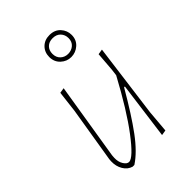

<svg xmlns="http://www.w3.org/2000/svg" viewBox="-202 -757 858 858"><g transform="rotate(-45 227.0 -328.5)"><path d="M392 -456 346 -106 337 0 312 4 348 -267H343Q278 -155 228.5 -88Q179 -21 130 11H119Q95 4 81 -19.5Q67 -43 68 -74L69 -87L112 -350L124 -451L149 -455L90 -90L89 -75Q88 -50 99 -32.5Q110 -15 123 -15Q149 -15 213.5 -100Q278 -185 356 -330L360 -362L367 -452ZM343 -598Q343 -567 321.5 -548Q300 -529 272 -529Q244 -529 223 -548.5Q202 -568 202 -599Q202 -629 221.5 -648.5Q241 -668 272 -668Q305 -668 324 -647Q343 -626 343 -598ZM222 -599Q222 -576 236.5 -562.5Q251 -549 272 -549Q293 -549 308 -562Q323 -575 323 -598Q323 -619 309.5 -633.5Q296 -648 272 -648Q249 -648 235.5 -634.5Q222 -621 222 -599Z"/></g></svg>

Font: Luna Sans Thin
Style: Italic
Weight: 250
Italic angle: -7°
Designer: Juan Pablo del Peral
Foundry: Huerta Tipografica
Version: Version 2.001; ttfautohint (v1.5)